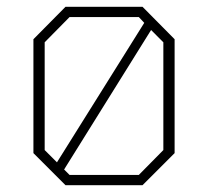

<svg xmlns="http://www.w3.org/2000/svg" viewBox="-20 -543 610 563"><path d="M172 0 78 -94V-428L172 -523H398L492 -428V-94L398 0ZM147 -67 403 -476 387 -493H184L111 -419V-103ZM184 -30H387L459 -103V-419L423 -455L168 -46Z"/></svg>

Font: Tomorrow ExtraLight
Style: Regular
Weight: 275
Designer: Tony de Marco, Monica Rizzolli
Foundry: Just in Type
Version: Version 2.002